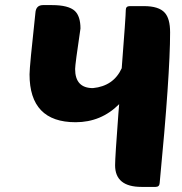

<svg xmlns="http://www.w3.org/2000/svg" viewBox="-20 -734 714 754"><path d="M458 -466Q474 -672 474 -695Q474 -710 490 -710H545Q604 -710 627 -684Q648 -661 648 -607Q648 -439 607 -15Q606 0 591 0H536Q432 0 432 -85Q432 -116 445 -289L448 -325Q377 -254 277 -254Q96 -254 96 -442Q96 -472 119 -683Q121 -714 149 -714H184Q249 -714 274 -691Q296 -670 296 -622Q275 -481 275 -463Q275 -388 345 -388Q426 -396 458 -466Z"/></svg>

Font: PoetsenOne
Style: Regular
Weight: 400
Designer: Rodrigo Fuenzalida, Pablo Impallari
Foundry: Pablo Impallari, Rodrigo Fuenzalida
Version: Version 1.000